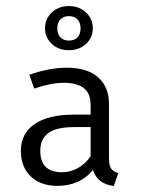

<svg xmlns="http://www.w3.org/2000/svg" viewBox="-20 -605 466 633"><path d="M370.1 -34.2 355 8.3Q300.3 1 286.6 -44.9Q266.6 -19.5 236.6 -5.9Q206.5 7.8 169.9 7.8Q113.8 7.8 81.3 -23.4Q48.8 -54.7 48.8 -107.4Q48.8 -165 94 -196Q139.2 -227.1 223.6 -227.1H278.8V-257.8Q278.8 -297.4 256.1 -314.7Q233.4 -332 190.4 -332Q147.9 -332 92.8 -313L76.7 -358.4Q142.6 -381.8 199.7 -381.8Q268.1 -381.8 303.7 -349.9Q339.4 -317.9 339.4 -261.2V-81.5Q339.4 -59.6 346.4 -49.3Q353.5 -39.1 370.1 -34.2ZM278.8 -90.3V-186H225.1Q165.5 -186 139.2 -166.3Q112.8 -146.5 112.8 -107.9Q112.8 -37.1 184.6 -37.1Q212.4 -37.1 237.5 -51.3Q262.7 -65.4 278.8 -90.3ZM286.1 -511.7Q286.1 -481 263.7 -460.2Q241.2 -439.5 207 -439.5Q172.9 -439.5 150.6 -460.4Q128.4 -481.4 128.4 -511.7Q128.4 -542.5 150.6 -563.7Q172.9 -585 207 -585Q241.2 -585 263.7 -563.7Q286.1 -542.5 286.1 -511.7ZM168.9 -511.7Q168.9 -492.7 179.2 -481.9Q189.5 -471.2 207 -471.2Q225.6 -471.2 235.6 -481.9Q245.6 -492.7 245.6 -511.7Q245.6 -530.3 235.4 -541Q225.1 -551.8 207 -551.8Q189.5 -551.8 179.2 -541Q168.9 -530.3 168.9 -511.7Z"/></svg>

Font: Amiri Typewriter
Style: Regular
Weight: 400
Monospace: yes
Designer: Khaled Hosny
Version: Version 1.1